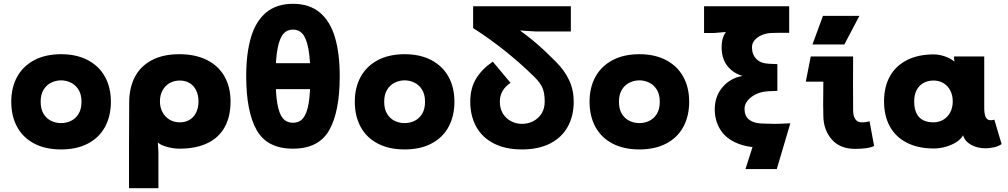

<svg xmlns="http://www.w3.org/2000/svg" viewBox="-20 -766 5280 1006"><path d="M193 -233Q193 -195 208 -170Q223 -145 247.5 -133Q272 -121 300 -121Q328 -121 352.5 -133Q377 -145 392 -170Q407 -195 407 -233Q407 -272 391 -297Q375 -322 350.5 -333.5Q326 -345 300 -345Q274 -345 249.5 -333.5Q225 -322 209 -297Q193 -272 193 -233ZM39 -233Q39 -307 69.5 -363Q100 -419 159 -450.5Q218 -482 300 -482Q382 -482 441 -450.5Q500 -419 530.5 -363Q561 -307 561 -233Q561 -158 530.5 -101.5Q500 -45 441 -14Q382 17 300 17Q218 17 159 -14Q100 -45 69.5 -101.5Q39 -158 39 -233Z M1020 -235Q1020 -268 1007.5 -293Q995 -318 973 -331Q951 -344 922 -344Q892 -344 868.5 -330.5Q845 -317 831.5 -292Q818 -267 818 -235Q818 -203 831.5 -178Q845 -153 868.5 -139Q892 -125 922 -125Q951 -125 973 -138Q995 -151 1007.5 -176Q1020 -201 1020 -235ZM1188 -235Q1188 -154 1156.5 -98.5Q1125 -43 1065 -15Q1005 13 920 13Q889 13 854.5 3.5Q820 -6 807 -20L810 32V220H656V-8Q656 -159 657 -235Q658 -307 686.5 -362.5Q715 -418 774 -450Q833 -482 920 -482Q1003 -482 1063.5 -452Q1124 -422 1156 -366Q1188 -310 1188 -235Z M1424 -366Q1424 -276 1433 -223.5Q1442 -171 1461.5 -147Q1481 -123 1515 -123Q1549 -123 1568.5 -147Q1588 -171 1597 -223.5Q1606 -276 1606 -366Q1606 -458 1595.5 -512Q1585 -566 1565.5 -588.5Q1546 -611 1515 -611Q1484 -611 1464.5 -588.5Q1445 -566 1434.5 -512Q1424 -458 1424 -366ZM1270 -367Q1270 -486 1295 -570.5Q1320 -655 1374.5 -700.5Q1429 -746 1515 -746Q1601 -746 1655.5 -700.5Q1710 -655 1735 -570.5Q1760 -486 1760 -367Q1760 -181 1705 -84Q1650 13 1515 13Q1380 13 1325 -84Q1270 -181 1270 -367ZM1737 -435V-299H1293V-435Z M1993 -233Q1993 -195 2008 -170Q2023 -145 2047.5 -133Q2072 -121 2100 -121Q2128 -121 2152.5 -133Q2177 -145 2192 -170Q2207 -195 2207 -233Q2207 -272 2191 -297Q2175 -322 2150.5 -333.5Q2126 -345 2100 -345Q2074 -345 2049.5 -333.5Q2025 -322 2009 -297Q1993 -272 1993 -233ZM1839 -233Q1839 -307 1869.5 -363Q1900 -419 1959 -450.5Q2018 -482 2100 -482Q2182 -482 2241 -450.5Q2300 -419 2330.5 -363Q2361 -307 2361 -233Q2361 -158 2330.5 -101.5Q2300 -45 2241 -14Q2182 17 2100 17Q2018 17 1959 -14Q1900 -45 1869.5 -101.5Q1839 -158 1839 -233Z M2459 -733H2971V-601H2788L2661 -609L2663 -636Q2736 -585 2786.5 -542Q2837 -499 2893 -442Q2938 -397 2962 -346Q2986 -295 2986 -233Q2986 -159 2955 -102.5Q2924 -46 2863 -14.5Q2802 17 2715 17Q2628 17 2567 -14.5Q2506 -46 2475 -102.5Q2444 -159 2444 -233Q2444 -304 2474.5 -354Q2505 -404 2562 -443L2655 -332Q2599 -295 2599 -233Q2599 -197 2615 -171Q2631 -145 2657.5 -131Q2684 -117 2715 -117Q2747 -117 2774 -131Q2801 -145 2817.5 -171Q2834 -197 2834 -233Q2834 -280 2822 -306.5Q2810 -333 2780 -363Q2632 -508 2459 -619Z M3223 -233Q3223 -195 3238 -170Q3253 -145 3277.5 -133Q3302 -121 3330 -121Q3358 -121 3382.5 -133Q3407 -145 3422 -170Q3437 -195 3437 -233Q3437 -272 3421 -297Q3405 -322 3380.5 -333.5Q3356 -345 3330 -345Q3304 -345 3279.5 -333.5Q3255 -322 3239 -297Q3223 -272 3223 -233ZM3069 -233Q3069 -307 3099.5 -363Q3130 -419 3189 -450.5Q3248 -482 3330 -482Q3412 -482 3471 -450.5Q3530 -419 3560.5 -363Q3591 -307 3591 -233Q3591 -158 3560.5 -101.5Q3530 -45 3471 -14Q3412 17 3330 17Q3248 17 3189 -14Q3130 -45 3099.5 -101.5Q3069 -158 3069 -233Z M4115 -733V-594Q4062 -595 4017 -593Q3992 -591 3970 -581.5Q3948 -572 3934 -555.5Q3920 -539 3920 -519Q3920 -481 3942.5 -457.5Q3965 -434 4008 -432Q4031 -431 4053 -430V-290Q4031 -289 4008 -288Q3955 -286 3918 -258.5Q3881 -231 3881 -195Q3881 -159 3904 -140Q3927 -121 3968 -119Q4010 -117 4036 -117Q4062 -117 4121 -120L4050 120H3886L3942 -56L4036 1Q3931 15 3861 -8.5Q3791 -32 3758 -81Q3725 -130 3725 -193Q3725 -262 3766.5 -310Q3808 -358 3871 -368Q3822 -382 3791.5 -420Q3761 -458 3761 -519Q3761 -582 3798 -614.5Q3835 -647 3899 -647L3836 -603L3720 -593H3669V-733Z M4294 -158 4293 -219Q4293 -259 4293.5 -279Q4294 -299 4294 -338H4202L4228 -470H4450Q4449 -345 4450 -189Q4450 -158 4461.5 -141.5Q4473 -125 4494 -125Q4520 -125 4536 -131L4560 -1Q4530 14 4460 14Q4381 14 4338 -35.5Q4295 -85 4294 -158ZM4483 -683 4404 -533H4237L4292 -683Z M4972 -235Q4972 -267 4959 -292Q4946 -317 4923 -330.5Q4900 -344 4871 -344Q4841 -344 4818 -331Q4795 -318 4782.5 -293.5Q4770 -269 4770 -235Q4770 -196 4782.5 -171.5Q4795 -147 4817.5 -136Q4840 -125 4871 -125Q4900 -125 4923 -139Q4946 -153 4959 -177.5Q4972 -202 4972 -235ZM4873 -481Q4899 -481 4929.5 -471Q4960 -461 4981 -443L4979 -458V-470H5137V-201Q5137 -172 5143 -156.5Q5149 -141 5161 -137.5Q5173 -134 5190 -139L5228 -11Q5211 1 5187.5 6Q5164 11 5143 11Q5101 11 5068.5 -7Q5036 -25 5026 -57Q5015 -37 4991 -21.5Q4967 -6 4935.5 3Q4904 12 4873 12Q4791 12 4732 -18Q4673 -48 4642.5 -103.5Q4612 -159 4612 -235Q4612 -311 4642.5 -366Q4673 -421 4732 -451Q4791 -481 4873 -481Z"/></svg>

Font: Kreadon
Style: Regular
Weight: 400
Designer: kohakuno
Foundry: StudioGnu
Version: Version 1.000;Glyphs 3.1.2 (3151)